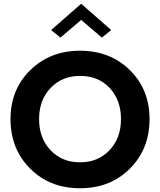

<svg xmlns="http://www.w3.org/2000/svg" viewBox="-20 -984 851 1022"><path d="M406 -580Q310 -580 249 -515.5Q188 -451 188 -350Q188 -249 249 -184.5Q310 -120 406 -120Q502 -120 563 -184.5Q624 -249 624 -350Q624 -451 564 -515.5Q504 -580 406 -580ZM36 -350Q36 -508 141.5 -611Q247 -714 406 -714Q566 -714 671 -611Q776 -508 776 -350Q776 -191 671.5 -86.5Q567 18 406 18Q245 18 140.5 -86.5Q36 -191 36 -350ZM412 -878 302 -784 252 -824 412 -964 572 -824 522 -784Z"/></svg>

Font: Renner*
Style: Semi
Weight: 600
Version: Version 003.000 ; ttfautohint (v0.97) -l 8 -r 50 -G 200 -x 1